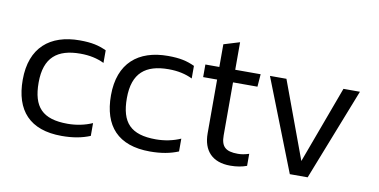

<svg xmlns="http://www.w3.org/2000/svg" viewBox="-64 -790 1925 975"><g transform="rotate(10 898.5 -303.0)"><path d="M440 -16V-82C402 -65 357 -56 313 -56C183 -56 132 -111 132 -237C132 -367 198 -418 316 -418C364 -418 404 -409 439 -392V-457C400 -475 364 -484 301 -484C148 -484 50 -403 50 -237C50 -79 129 10 294 10C352 10 399 1 440 -16Z M895 -16V-82C857 -65 812 -56 768 -56C638 -56 587 -111 587 -237C587 -367 653 -418 771 -418C819 -418 859 -409 894 -392V-457C855 -475 819 -484 756 -484C603 -484 505 -403 505 -237C505 -79 584 10 749 10C807 10 854 1 895 -16Z M950 -474V-409H1022V-132C1022 -43 1070 10 1163 10C1196 10 1224 5 1248 -4V-66C1226 -59 1209 -56 1191 -56C1127 -56 1104 -78 1104 -136V-409H1230L1235 -474H1104V-616L1022 -591V-474Z M1469 0H1561L1747 -474H1662L1515 -76L1368 -474H1283Z"/></g></svg>

Font: Kanit Light
Style: Regular
Weight: 300
Designer: Katatrad Team
Foundry: CadsonDemak
Version: Version 1.000;PS 001.000;hotconv 1.0.88;makeotf.lib2.5.64775